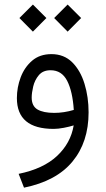

<svg xmlns="http://www.w3.org/2000/svg" viewBox="-20 -574 470 855"><path d="M221.2 -493.7 281.2 -553.7 341.3 -493.7 281.2 -433.1ZM66.4 -493.7 126.5 -553.7 186.5 -493.7 126.5 -433.1ZM308.1 -15.6Q290 -9.8 264.4 -4.9Q238.8 0 218.8 0Q55.2 0 55.2 -137.2Q55.2 -184.6 72 -229.5Q88.9 -274.4 123 -303.7Q157.2 -333 209 -333Q265.1 -333 301.8 -296.4Q338.4 -259.8 356.4 -200.7Q374.5 -141.6 374.5 -73.7Q374.5 58.6 302.7 145.5Q231 232.4 86.9 261.7L63 200.2Q172.9 177.7 233.9 120.6Q294.9 63.5 308.1 -15.6ZM308.6 -84.5Q303.2 -167 279.1 -214.1Q254.9 -261.2 205.1 -261.2Q171.4 -261.2 153.1 -239.5Q134.8 -217.8 127.9 -189Q121.1 -160.2 121.1 -139.6Q121.1 -101.6 147.2 -86.4Q173.3 -71.3 221.2 -71.3Q264.6 -71.3 308.6 -84.5Z"/></svg>

Font: Vazir Light WOL
Style: Light-WOL
Weight: 300
Designer: Saber Rastikerdar
Foundry: Saber Rastikerdar
Version: Version 30.0.0